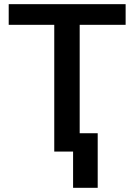

<svg xmlns="http://www.w3.org/2000/svg" viewBox="-20 -731 647 926"><path d="M22 0ZM585.9 -611.3H364.3V0H241.7V-611.3H22V-710.9H585.9ZM451.2 174.8H332.5V-88.4H451.2Z"/></svg>

Font: Roboto Medium
Style: Regular
Weight: 500
Designer: Google
Version: Version 2.134; 2016; ttfautohint (v1.6)